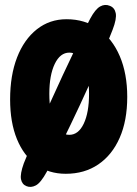

<svg xmlns="http://www.w3.org/2000/svg" viewBox="-20 -684 542 759"><path d="M240 3Q173 3 123.5 -32.5Q74 -68 47 -134Q20 -200 20 -291Q20 -386 47.5 -457Q75 -528 125.5 -568Q176 -608 243 -608Q316 -608 370 -569.5Q424 -531 453.5 -462Q483 -393 483 -301Q483 -207 453 -139Q423 -71 368.5 -34Q314 3 240 3ZM254 -151Q290 -151 311 -195Q332 -239 332 -313Q332 -387 311 -431.5Q290 -476 254 -476Q218 -476 196.5 -431.5Q175 -387 175 -313Q175 -239 196 -195Q217 -151 254 -151ZM74 -38Q90 -78 114.5 -134.5Q139 -191 168.5 -256.5Q198 -322 228.5 -387.5Q259 -453 287 -511Q315 -569 337 -611Q357 -648 376 -658.5Q395 -669 414 -661Q433 -654 437.5 -632Q442 -610 425 -566Q400 -501 366 -423.5Q332 -346 295.5 -268Q259 -190 225 -121Q191 -52 165 -5Q141 39 121.5 49Q102 59 85 52Q67 45 63 24.5Q59 4 74 -38Z"/></svg>

Font: DynaPuff Condensed SemiBold
Style: Regular
Weight: 600
Width: 3
Designer: Toshi Omagari, Jennifer Daniel
Foundry: Google Fonts
Version: Version 2.000